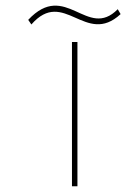

<svg xmlns="http://www.w3.org/2000/svg" viewBox="-20 -647 478 667"><path d="M249 0V-501H230V0ZM389 -615C283 -507 208 -717 78 -578L89 -562C202 -691 277 -485 399 -598Z"/></svg>

Font: Advent Pro
Style: Thin
Weight: 100
Designer: Andreas Kalpakidis
Foundry: Andreas Kalpakidis
Version: Version 2.002 2007